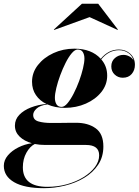

<svg xmlns="http://www.w3.org/2000/svg" viewBox="-85 -724 726 1004"><path d="M383.5 -634.5 198.5 -567.5 196.5 -569.5 343.5 -704.5H428.5L531.5 -569.5L530 -567.5ZM254 -160Q203 -160 163 -178Q124.5 -173 106.5 -156.5Q88.5 -140 88.5 -123Q88.5 -97 116 -89Q143.5 -81 182 -81Q199.5 -81 225 -81.2Q250.5 -81.5 274.8 -81.8Q299 -82 313 -82Q375 -82 415.2 -53.2Q455.5 -24.5 455.5 42Q455.5 96.5 428.2 137.5Q401 178.5 355.5 205.8Q310 233 255 246.5Q200 260 145 260Q43 260 -11 228.8Q-65 197.5 -65 143Q-65 113.5 -43.8 88.5Q-22.5 63.5 11 46.8Q44.5 30 81.5 25Q42 14 17.5 -9.8Q-7 -33.5 -7 -67Q-7 -99.5 16 -123.5Q39 -147.5 76.5 -162Q114 -176.5 157.5 -180.5Q123 -197 102.8 -226.8Q82.5 -256.5 82.5 -296.5Q82.5 -344.5 113.2 -383.8Q144 -423 194.2 -446.2Q244.5 -469.5 304 -469.5Q393.5 -469.5 442 -416.5Q481.5 -465 537 -465Q572 -465 596.2 -442.8Q620.5 -420.5 620.5 -385Q620.5 -357 603.8 -337.2Q587 -317.5 557 -317.5Q532.5 -317.5 514.8 -334Q497 -350.5 497 -377Q497 -404 516 -420.5Q535 -437 560.5 -437Q576.5 -437 591.2 -429.2Q606 -421.5 613.5 -408Q606.5 -432.5 585.8 -447Q565 -461.5 537 -461.5Q483.5 -461.5 444.5 -413.5Q475.5 -378 475.5 -328.5Q475.5 -281 445 -242.8Q414.5 -204.5 364 -182.2Q313.5 -160 254 -160ZM237 -165Q252 -165 268.2 -184.5Q284.5 -204 300.2 -234.8Q316 -265.5 328.8 -300.2Q341.5 -335 349 -366.5Q356.5 -398 356.5 -418Q356.5 -438 348.2 -451.5Q340 -465 321 -465Q306.5 -465 290 -445.5Q273.5 -426 258 -395.2Q242.5 -364.5 229.8 -330Q217 -295.5 209.5 -264Q202 -232.5 202 -212.5Q202 -192.5 210.2 -178.8Q218.5 -165 237 -165ZM34.5 151Q34.5 253 163 253Q216.5 253 265 239.5Q313.5 226 351.5 202.5Q389.5 179 411.5 149.5Q433.5 120 433.5 88Q433.5 34 364.5 34H151.5Q122.5 34 97 29Q71.5 41.5 53 74.8Q34.5 108 34.5 151Z"/></svg>

Font: Bodoni* 48pt
Style: Bold Italic
Weight: 700
Italic angle: -13°
Version: Version 2.3